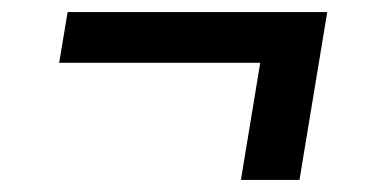

<svg xmlns="http://www.w3.org/2000/svg" viewBox="-20 -402 640 318"><path d="M379 -104 411 -298H78L92 -382H522L476 -104Z"/></svg>

Font: Iosevka SS04 Medium Extended
Style: Italic
Weight: 500
Width: 7
Italic angle: -9°
Monospace: yes
Designer: Belleve Invis
Foundry: Belleve Invis
Version: Version 19.0.0; ttfautohint (v1.8.4)